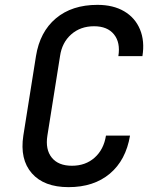

<svg xmlns="http://www.w3.org/2000/svg" viewBox="-20 -760 640 790"><path d="M262 10Q161 10 111 -47Q61 -104 76 -202L128 -529Q144 -629 210 -684.5Q276 -740 381 -740Q446 -740 491 -713.5Q536 -687 556 -639Q576 -591 566 -529H467Q476 -585 449 -618.5Q422 -652 367 -652Q311 -652 273 -618.5Q235 -585 227 -529L175 -202Q166 -145 193 -111.5Q220 -78 276 -78Q332 -78 369.5 -111.5Q407 -145 416 -202H515Q498 -101 432 -45.5Q366 10 262 10Z"/></svg>

Font: JetBrains Mono NL Medium
Style: Italic
Weight: 500
Italic angle: -9°
Monospace: yes
Designer: Philipp Nurullin, Konstantin Bulenkov
Foundry: JetBrains
Version: Version 2.305; ttfautohint (v1.8.4.7-5d5b)